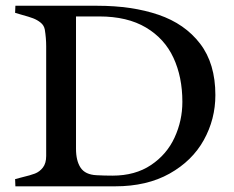

<svg xmlns="http://www.w3.org/2000/svg" viewBox="-20 -656 823 676"><path d="M137.7 -552.2Q134.8 -566.9 123 -576.4Q111.3 -585.9 96.4 -591.6Q81.5 -597.2 58.1 -603.5Q40.5 -608.4 33.2 -610.8L34.2 -635.7H323.2Q445.3 -635.7 538.1 -604Q630.9 -572.3 684.6 -502.2Q738.3 -432.1 738.3 -321.3Q738.3 -236.3 697.5 -162.8Q656.7 -89.4 576.9 -44.7Q497.1 0 385.3 0H34.2L33.2 -25.4L59.1 -32.2Q86.4 -38.6 103 -44.9Q119.6 -51.3 131.1 -66.2Q142.6 -81.1 142.6 -106.9V-493.2Q142.6 -522 137.7 -552.2ZM247.6 -132.3Q247.6 -89.8 263.9 -65.4Q280.3 -41 319.8 -39.1Q347.2 -37.6 376 -37.6Q456.1 -37.6 511.7 -75Q567.4 -112.3 594.7 -171.9Q622.1 -231.4 622.1 -297.4Q622.1 -384.8 590.8 -452.4Q559.6 -520 493.9 -559.1Q428.2 -598.1 329.6 -598.1H247.6Z"/></svg>

Font: Radley
Style: Regular
Weight: 400
Designer: Vernon Adams
Foundry: Vernon Adams
Version: Version 1.003; ttfautohint (v1.6)